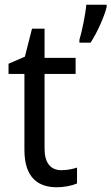

<svg xmlns="http://www.w3.org/2000/svg" viewBox="-20 -780 470 810"><path d="M430 -751V-760H344C341 -721 325 -644 315 -612V-600H362C389 -640 421 -712 430 -751ZM239 -62C194 -62 168 -92 168 -153V-468H299V-536H168V-659H115L85 -541L16 -511V-468H83V-148C83 -30 141 10 220 10C251 10 285 3 305 -6V-73C288 -67 262 -62 239 -62Z"/></svg>

Font: Noto Sans Sinhala SemiCondensed
Style: Regular
Weight: 400
Width: 4
Designer: Jelle Bosma - Monotype Design Team
Foundry: Monotype Imaging Inc.
Version: Version 2.006